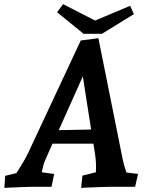

<svg xmlns="http://www.w3.org/2000/svg" viewBox="-20 -900 736 925"><path d="M5 -53 59 -66Q101 -131 116 -164L369 -705L454 -716L571 -133Q575 -110 589 -69L645 -62L631 0H517Q482 0 392 4L371 5L377 -54L442 -70Q444 -118 439 -150L430 -208H233L197 -127Q188 -105 181 -70L241 -62L228 0H129Q109 0 1 5ZM419 -276 379 -532 263 -273ZM438 -801 607 -872 625 -832 471 -737H383L255 -841L284 -880Z"/></svg>

Font: Andada Pro
Style: Bold Italic
Weight: 700
Italic angle: -7°
Designer: Carolina Giovagnoli
Foundry: Huerta Tipografica
Version: Version 3.005; ttfautohint (v1.8.4)